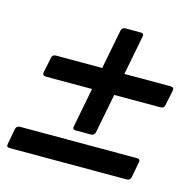

<svg xmlns="http://www.w3.org/2000/svg" viewBox="-95 -618 708 703"><g transform="rotate(15 258.5 -266.5)"><path d="M61 -287Q47 -287 49 -300L61 -358Q63 -371 77 -371H252L281 -520Q284 -533 297 -533H355Q368 -533 365 -520L336 -371H511Q525 -371 523 -358L511 -300Q509 -287 495 -287H320L291 -138Q288 -125 275 -125H217Q204 -125 207 -138L236 -287ZM461 -85Q474 -85 471 -72L460 -13Q457 0 444 0H0Q-13 0 -10 -13L1 -72Q4 -85 17 -85Z"/></g></svg>

Font: Young Serif Light
Style: Italic
Weight: 300
Italic angle: -10.979°
Designer: Bastien Sozeau
Foundry: NBR — Bastien Sozeau
Version: Version 5.001